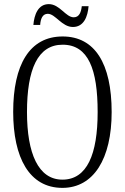

<svg xmlns="http://www.w3.org/2000/svg" viewBox="-20 -902 607 932"><path d="M334 -771C387 -771 406 -822 410 -872H377C374 -844 365 -818 338 -818C299 -818 270 -882 217 -882C164 -882 146 -829 142 -781H175C177 -810 186 -835 212 -835C249 -835 280 -771 334 -771ZM283 10C435 10 522 -132 522 -358C522 -594 440 -725 284 -725C123 -725 44 -587 44 -359C44 -137 122 10 283 10ZM283 -30C166 -30 111 -157 111 -358C111 -565 163 -685 284 -685C409 -685 454 -565 454 -358C454 -154 403 -30 283 -30Z"/></svg>

Font: Noto Serif Thai ExtraCondensed Light
Style: Regular
Weight: 300
Width: 2
Designer: Monotype Design Team
Foundry: Monotype Imaging Inc.
Version: Version 2.002